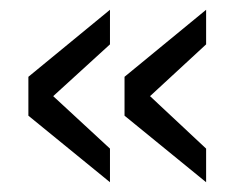

<svg xmlns="http://www.w3.org/2000/svg" viewBox="-20 -437 482 393"><path d="M38.1 -200.2V-279.8L205.1 -417V-346.2L88.9 -240.2L205.1 -132.8V-64ZM234.9 -200.2V-279.8L401.9 -417V-346.2L287.1 -240.2L401.9 -132.8V-64Z"/></svg>

Font: BabelStone Ogham Bound
Style: Italic
Weight: 400
Italic angle: -30°
Designer: Andrew West
Foundry: BabelStone
Version: Version 2.02 March 14, 2022